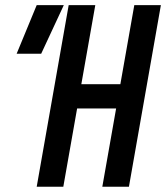

<svg xmlns="http://www.w3.org/2000/svg" viewBox="-20 -713 634 733"><path d="M370.6 0 423.3 -298.8H274.4L221.7 0H120.1L242.2 -693.4H343.8L290.5 -391.6H439.5L492.7 -693.4H594.2L472.2 0ZM43.5 -507.8 120.1 -693.4H223.6L137.2 -507.8Z"/></svg>

Font: Cascadia Code NF
Style: Italic
Weight: 400
Italic angle: -10°
Monospace: yes
Designer: Aaron Bell
Foundry: Saja Typeworks
Version: Version 2404.023; ttfautohint (v1.8.4)